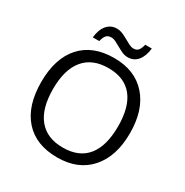

<svg xmlns="http://www.w3.org/2000/svg" viewBox="-202 -1059 1183 1230"><g transform="rotate(30 389.5 -444.0)"><path d="M717.8 -357.9Q717.8 -186.5 631.1 -88.4Q544.4 9.8 390.1 9.8Q232.4 9.8 146.7 -86.7Q61 -183.1 61 -358.9Q61 -533.2 147 -629.2Q232.9 -725.1 391.1 -725.1Q544.9 -725.1 631.3 -627.4Q717.8 -529.8 717.8 -357.9ZM148.9 -357.9Q148.9 -212.9 210.7 -137.9Q272.5 -63 390.1 -63Q508.8 -63 569.3 -137.7Q629.9 -212.4 629.9 -357.9Q629.9 -502 569.6 -576.4Q509.3 -650.9 391.1 -650.9Q272.5 -650.9 210.7 -575.9Q148.9 -501 148.9 -357.9ZM460 -772Q439 -772 418.9 -781Q398.9 -790 379.6 -801Q360.4 -812 342.5 -821Q324.7 -830.1 308.1 -830.1Q283.7 -830.1 271.2 -815.4Q258.8 -800.8 252 -771H204.1Q210.4 -830.1 238.5 -863.5Q266.6 -897 311 -897Q333.5 -897 354.5 -887.9Q375.5 -878.9 394.5 -867.9Q413.6 -856.9 431.2 -847.9Q448.7 -838.9 464.4 -838.9Q488.3 -838.9 500 -853.3Q511.7 -867.7 519 -897.9H567.4Q561 -838.9 533.4 -805.4Q505.9 -772 460 -772Z"/></g></svg>

Font: Zoram GWebM
Style: Regular
Weight: 400
Foundry: Ascender Corporation
Version: Version 1.000